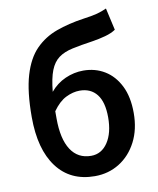

<svg xmlns="http://www.w3.org/2000/svg" viewBox="-83 -796 720 873"><g transform="rotate(-10 276.5 -359.0)"><path d="M158 -277Q158 -182 190.5 -132Q223 -82 284 -82Q332 -82 361 -125.5Q390 -169 390 -241Q390 -312 362 -347.5Q334 -383 283 -383Q252 -383 219.5 -367Q187 -351 158 -310Q158 -302 158 -293.5Q158 -285 158 -277ZM285 12Q172 12 110 -70.5Q48 -153 48 -302Q48 -420 70 -494Q92 -568 133 -609.5Q174 -651 230.5 -671.5Q287 -692 356 -702Q400 -708 422 -714Q444 -720 466 -730L489 -628Q470 -615 441 -607Q412 -599 380 -594Q325 -586 285.5 -577.5Q246 -569 221 -550.5Q196 -532 182 -496.5Q168 -461 162 -399Q191 -434 231.5 -452Q272 -470 315 -470Q370 -470 413.5 -443.5Q457 -417 482.5 -366Q508 -315 508 -241Q508 -165 478.5 -108Q449 -51 398.5 -19.5Q348 12 285 12Z"/></g></svg>

Font: Source Sans Pro SemiBold
Style: Regular
Weight: 600
Designer: Paul D. Hunt
Foundry: Adobe Systems Incorporated
Version: Version 2.045;hotconv 1.0.109;makeotfexe 2.5.65596